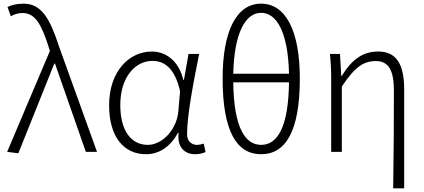

<svg xmlns="http://www.w3.org/2000/svg" viewBox="-20 -828 2314 1047"><path d="M80 8 276 -481H280L448 0H509L302 -574C253 -725 207 -808 109 -808C70 -808 42 -800 21 -790L39 -739C56 -749 76 -757 103 -757C172 -757 206 -694 244 -576L252 -550L19 0Z M776 13C848 13 908 -27 951 -104H954C945 -26 986 13 1044 13C1070 13 1088 7 1101 1L1091 -45C1080 -41 1066 -38 1053 -38C1024 -38 1000 -60 1000 -95C1000 -200 1036 -385 1066 -534H1008L983 -392H980C952 -505 877 -547 808 -547C685 -547 575 -440 575 -254C575 -78 658 13 776 13ZM786 -38C691 -38 636 -121 636 -255C636 -411 720 -496 811 -496C863 -496 930 -472 962 -331L953 -226C946 -123 866 -38 786 -38Z M1404 13C1537 13 1615 -111 1615 -400C1615 -662 1537 -808 1404 -808C1271 -808 1194 -662 1194 -400C1194 -111 1271 13 1404 13ZM1404 -38C1318 -38 1255 -130 1252 -379H1556C1553 -130 1491 -38 1404 -38ZM1252 -426C1257 -650 1319 -758 1404 -758C1490 -758 1551 -650 1556 -426Z M2124 199H2184V-341C2184 -478 2141 -547 2043 -547C1962 -547 1901 -508 1843 -413H1841L1834 -534H1779C1785 -479 1786 -438 1786 -395V0H1844V-356C1915 -463 1962 -495 2030 -495C2100 -495 2128 -443 2128 -333C2128 -165 2127 22 2124 199Z"/></svg>

Font: Noto Sans SC Light
Style: Regular
Weight: 300
Designer: Ryoko NISHIZUKA 西塚涼子 (kana, bopomofo & ideographs); Paul D. Hunt (Latin, Greek & Cyrillic); Sandoll Communications 산돌커뮤니
Foundry: Adobe
Version: Version 2.004;hotconv 1.0.118;makeotfexe 2.5.65603